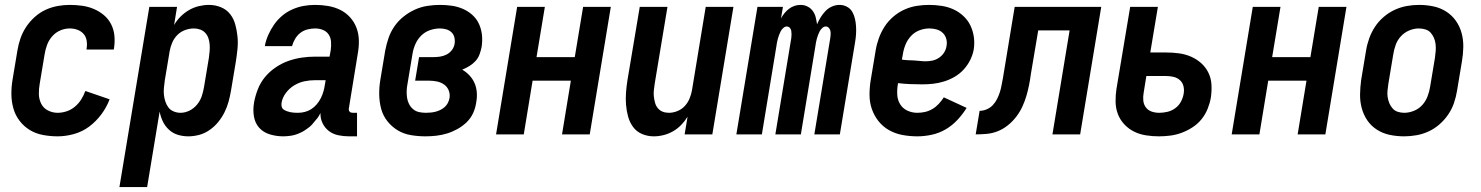

<svg xmlns="http://www.w3.org/2000/svg" viewBox="-20 -548 6040 783"><path d="M215 8Q185 8 155.5 2.5Q126 -3 102 -17.5Q78 -32 60.5 -54.5Q43 -77 35 -104.5Q27 -132 26.5 -162Q26 -192 31 -222L51 -342Q55 -367 63.5 -391.5Q72 -416 86.5 -438Q101 -460 121.5 -478.5Q142 -497 166 -508Q190 -519 215 -523.5Q240 -528 264 -528Q290 -528 315 -524.5Q340 -521 362.5 -511.5Q385 -502 403.5 -486.5Q422 -471 433 -449.5Q444 -428 446.5 -403Q449 -378 445 -352L444 -346H333V-349Q336 -365 333.5 -381.5Q331 -398 321 -409.5Q311 -421 296 -426.5Q281 -432 264 -432Q245 -432 226 -424Q207 -416 193 -400Q179 -384 172 -365Q165 -346 162 -327L142 -207Q138 -185 138.5 -164Q139 -143 148 -125Q157 -107 175.5 -97.5Q194 -88 215 -88Q233 -88 251.5 -94Q270 -100 285.5 -113Q301 -126 311.5 -143Q322 -160 328 -177L427 -143Q415 -111 393.5 -82Q372 -53 344 -32Q316 -11 282 -1.5Q248 8 215 8Z M467 215 589 -520H702L690 -446Q701 -465 716.5 -480.5Q732 -496 751 -507Q770 -518 791 -523Q812 -528 832 -528Q858 -528 881 -518.5Q904 -509 918.5 -490.5Q933 -472 939.5 -448Q946 -424 948.5 -399.5Q951 -375 948.5 -349Q946 -323 942 -298L922 -178Q918 -155 912 -133Q906 -111 895.5 -90Q885 -69 870 -50.5Q855 -32 835 -18Q815 -4 792.5 2Q770 8 748 8Q725 8 704.5 1.5Q684 -5 668.5 -19.5Q653 -34 644 -53Q635 -72 631 -93L580 215ZM716 -88Q735 -88 753 -97Q771 -106 784 -122Q797 -138 803 -156.5Q809 -175 812 -193L832 -313Q834 -327 835 -340.5Q836 -354 835 -367Q834 -380 830 -392Q826 -404 817.5 -413.5Q809 -423 796.5 -427.5Q784 -432 771 -432Q753 -432 735 -425.5Q717 -419 703.5 -405.5Q690 -392 682.5 -374.5Q675 -357 672 -340L652 -220Q650 -205 648.5 -190Q647 -175 648.5 -161Q650 -147 654.5 -133.5Q659 -120 667 -109.5Q675 -99 688.5 -93.5Q702 -88 716 -88Z M1135 8Q1107 8 1080.5 0Q1054 -8 1037 -27Q1020 -46 1015.5 -73.5Q1011 -101 1016 -129V-130Q1021 -157 1031.5 -184Q1042 -211 1060.5 -233.5Q1079 -256 1104 -273Q1129 -290 1156 -299.5Q1183 -309 1210.5 -313Q1238 -317 1265 -317H1324L1329 -345Q1331 -361 1330 -377.5Q1329 -394 1320.5 -407Q1312 -420 1297 -426Q1282 -432 1265 -432Q1250 -432 1234 -428Q1218 -424 1205 -414Q1192 -404 1183.5 -389.5Q1175 -375 1171 -360H1060Q1064 -383 1074 -405.5Q1084 -428 1098 -448Q1112 -468 1131 -484Q1150 -500 1173 -510Q1196 -520 1219 -524Q1242 -528 1265 -528Q1292 -528 1318.5 -523.5Q1345 -519 1368 -507.5Q1391 -496 1408 -477Q1425 -458 1434 -434Q1443 -410 1443.5 -383Q1444 -356 1439 -329L1403 -108Q1402 -104 1402.5 -100Q1403 -96 1405.5 -93Q1408 -90 1411.5 -89Q1415 -88 1419 -88H1436V8H1403Q1381 8 1359.5 3.5Q1338 -1 1321.5 -13.5Q1305 -26 1295.5 -45.5Q1286 -65 1287 -87Q1281 -77 1280 -74.5Q1279 -72 1275 -67Q1271 -62 1267 -57.5Q1263 -53 1259.5 -48.5Q1256 -44 1252 -39.5Q1248 -35 1243 -31Q1238 -27 1233 -23.5Q1228 -20 1223 -16.5Q1218 -13 1213 -10.5Q1208 -8 1202.5 -5.5Q1197 -3 1191.5 -1Q1186 1 1180.5 2.5Q1175 4 1169.5 5Q1164 6 1158.5 6.5Q1153 7 1147 7.5Q1141 8 1135 8ZM1195 -88Q1209 -88 1223 -91.5Q1237 -95 1249.5 -103Q1262 -111 1272 -123Q1282 -135 1288.5 -148Q1295 -161 1299 -175Q1303 -189 1305 -203L1308 -221H1265Q1243 -221 1221.5 -216.5Q1200 -212 1180 -200Q1160 -188 1145.5 -168.5Q1131 -149 1128 -127Q1127 -120 1129 -112.5Q1131 -105 1137 -101Q1143 -97 1150 -94.5Q1157 -92 1164 -90.5Q1171 -89 1179 -88.5Q1187 -88 1195 -88Z M1715 8Q1685 8 1655.5 3Q1626 -2 1602 -16.5Q1578 -31 1560 -53.5Q1542 -76 1534.5 -104Q1527 -132 1526.5 -162Q1526 -192 1531 -222L1551 -342Q1556 -368 1564.5 -393Q1573 -418 1588.5 -440.5Q1604 -463 1626 -480.5Q1648 -498 1672.5 -509Q1697 -520 1723 -524Q1749 -528 1774 -528Q1799 -528 1823 -524.5Q1847 -521 1868.5 -511.5Q1890 -502 1907 -486.5Q1924 -471 1933.5 -450Q1943 -429 1945.5 -405Q1948 -381 1944 -356Q1941 -341 1935.5 -326Q1930 -311 1919 -299Q1908 -287 1894 -278.5Q1880 -270 1865 -264Q1882 -254 1895 -240Q1908 -226 1915.5 -208.5Q1923 -191 1924.5 -170.5Q1926 -150 1922 -130Q1919 -108 1909.5 -87Q1900 -66 1883 -49.5Q1866 -33 1845 -21.5Q1824 -10 1802.5 -3.5Q1781 3 1759 5.5Q1737 8 1715 8ZM1717 -88Q1726 -88 1736.5 -89Q1747 -90 1756.5 -92.5Q1766 -95 1775.5 -99.5Q1785 -104 1793 -111Q1801 -118 1806 -127.5Q1811 -137 1813 -147Q1816 -164 1810 -179Q1804 -194 1791.5 -203Q1779 -212 1763 -215.5Q1747 -219 1730 -219H1673L1689 -315H1746Q1760 -315 1774 -317Q1788 -319 1801 -325.5Q1814 -332 1823 -344Q1832 -356 1834 -370Q1836 -383 1833 -395.5Q1830 -408 1821 -416.5Q1812 -425 1799.5 -428.5Q1787 -432 1774 -432Q1754 -432 1733.5 -425Q1713 -418 1697.5 -402.5Q1682 -387 1673.5 -367Q1665 -347 1662 -327L1642 -207Q1639 -192 1638.5 -177.5Q1638 -163 1640 -149.5Q1642 -136 1648 -124Q1654 -112 1664.5 -103Q1675 -94 1688.5 -91Q1702 -88 1717 -88Z M2003 0 2089 -520H2202L2168 -315H2324L2358 -520H2471L2385 0H2272L2308 -219H2152L2116 0Z M2646 8Q2621 8 2598.5 -1.5Q2576 -11 2562 -30Q2548 -49 2541.5 -72.5Q2535 -96 2533 -121Q2531 -146 2533 -171.5Q2535 -197 2539 -222L2589 -520H2702L2650 -207Q2648 -193 2646.5 -180Q2645 -167 2646.5 -154Q2648 -141 2651.5 -128.5Q2655 -116 2663 -106.5Q2671 -97 2682.5 -92.5Q2694 -88 2708 -88Q2725 -88 2742.5 -95Q2760 -102 2772.5 -115.5Q2785 -129 2792 -146Q2799 -163 2802 -180L2858 -520H2971L2885 0H2772L2784 -72Q2773 -54 2758 -38.5Q2743 -23 2724.5 -12.5Q2706 -2 2686 3Q2666 8 2646 8Z M2983 0 3069 -520H3173L3165 -473Q3171 -484 3179 -494Q3187 -504 3197.5 -512Q3208 -520 3220 -524Q3232 -528 3244 -528H3245Q3260 -528 3273 -521.5Q3286 -515 3294.5 -503.5Q3303 -492 3306.5 -477.5Q3310 -463 3312 -449Q3318 -463 3326.5 -477Q3335 -491 3346.5 -503Q3358 -515 3373 -521.5Q3388 -528 3403 -528H3404Q3420 -528 3434 -520.5Q3448 -513 3455.5 -500Q3463 -487 3466.5 -472Q3470 -457 3471 -441Q3472 -425 3471 -408.5Q3470 -392 3467 -375L3405 0H3301L3366 -393Q3367 -400 3367.5 -407.5Q3368 -415 3366.5 -422Q3365 -429 3360 -434.5Q3355 -440 3347 -440Q3340 -440 3333 -433.5Q3326 -427 3322.5 -420Q3319 -413 3316 -405Q3313 -397 3311 -389.5Q3309 -382 3307.5 -374Q3306 -366 3305 -358L3246 0H3142L3207 -393Q3208 -400 3208 -407.5Q3208 -415 3207 -422Q3206 -429 3201 -434.5Q3196 -440 3188 -440Q3181 -440 3174 -433.5Q3167 -427 3163.5 -420Q3160 -413 3157 -405Q3154 -397 3152 -389.5Q3150 -382 3148.5 -374Q3147 -366 3146 -358L3087 0Z M3721 8Q3690 8 3660.5 2.5Q3631 -3 3606 -17Q3581 -31 3563 -53.5Q3545 -76 3535.5 -103.5Q3526 -131 3526 -161.5Q3526 -192 3531 -222L3551 -342Q3555 -367 3564 -392Q3573 -417 3587.5 -439.5Q3602 -462 3623 -480Q3644 -498 3668.5 -509Q3693 -520 3718.5 -524Q3744 -528 3769 -528Q3795 -528 3820.5 -524Q3846 -520 3868 -510Q3890 -500 3908.5 -483Q3927 -466 3937.5 -444Q3948 -422 3951.5 -397Q3955 -372 3951 -346Q3947 -324 3936.5 -303Q3926 -282 3910 -264.5Q3894 -247 3873.5 -235Q3853 -223 3830.5 -216Q3808 -209 3786 -206.5Q3764 -204 3742 -204Q3716 -204 3691.5 -205Q3667 -206 3642 -209V-207Q3638 -185 3639 -163Q3640 -141 3650.5 -123.5Q3661 -106 3680 -97Q3699 -88 3721 -88Q3737 -88 3752.5 -91.5Q3768 -95 3782.5 -103.5Q3797 -112 3808.5 -124.5Q3820 -137 3829 -151L3922 -108Q3906 -82 3884.5 -59Q3863 -36 3836.5 -20.5Q3810 -5 3780 1.5Q3750 8 3721 8ZM3755 -298Q3769 -298 3783 -301Q3797 -304 3809.5 -312.5Q3822 -321 3830 -333.5Q3838 -346 3840 -360Q3843 -375 3839 -389.5Q3835 -404 3824.5 -414Q3814 -424 3799.5 -428Q3785 -432 3770 -432Q3750 -432 3730 -424.5Q3710 -417 3695.5 -401.5Q3681 -386 3673 -366.5Q3665 -347 3662 -327L3658 -305Q3670 -303 3682.5 -302.5Q3695 -302 3707 -301.5Q3719 -301 3731 -299.5Q3743 -298 3755 -298Z M3959 0 3975 -96Q3989 -96 4003.5 -102Q4018 -108 4028.5 -119Q4039 -130 4046 -144Q4053 -158 4057.5 -172Q4062 -186 4064.5 -200.5Q4067 -215 4070 -229L4118 -520H4471L4385 0H4272L4342 -424H4214L4184 -246Q4181 -223 4176.5 -200.5Q4172 -178 4165.5 -156Q4159 -134 4149 -112.5Q4139 -91 4124 -71.5Q4109 -52 4089.5 -36.5Q4070 -21 4048 -12.5Q4026 -4 4003.5 -2Q3981 0 3959 0Z M4706 8Q4680 8 4654 4Q4628 0 4605.5 -11Q4583 -22 4565.5 -40.5Q4548 -59 4539 -82.5Q4530 -106 4529.5 -132.5Q4529 -159 4533 -185L4589 -520H4702L4671 -334H4735Q4762 -334 4788 -330.5Q4814 -327 4837 -317Q4860 -307 4878.5 -290.5Q4897 -274 4908 -251.5Q4919 -229 4920.5 -203Q4922 -177 4918 -150Q4914 -127 4905 -104.5Q4896 -82 4880.5 -62.5Q4865 -43 4843.5 -29Q4822 -15 4799 -6.5Q4776 2 4752.5 5Q4729 8 4706 8ZM4707 -88Q4724 -88 4741 -92Q4758 -96 4772.5 -106.5Q4787 -117 4795.5 -132.5Q4804 -148 4807 -165Q4810 -181 4806.5 -196Q4803 -211 4792 -221Q4781 -231 4766 -234.5Q4751 -238 4735 -238H4655L4644 -170Q4641 -154 4642.5 -138Q4644 -122 4653 -110Q4662 -98 4676.5 -93Q4691 -88 4707 -88Z M5003 0 5089 -520H5202L5168 -315H5324L5358 -520H5471L5385 0H5272L5308 -219H5152L5116 0Z M5706 8Q5676 8 5647.5 2Q5619 -4 5595.5 -19Q5572 -34 5556.5 -56.5Q5541 -79 5533.5 -106.5Q5526 -134 5526.5 -163.5Q5527 -193 5531 -222L5551 -342Q5555 -367 5564 -392Q5573 -417 5587.5 -439Q5602 -461 5623 -479Q5644 -497 5668 -508Q5692 -519 5717 -523.5Q5742 -528 5767 -528Q5797 -528 5825.5 -522Q5854 -516 5877.5 -501Q5901 -486 5917 -463.5Q5933 -441 5940.5 -413.5Q5948 -386 5947.5 -356.5Q5947 -327 5942 -298L5922 -178Q5918 -153 5909.5 -128Q5901 -103 5886 -81Q5871 -59 5850.5 -41Q5830 -23 5806 -12Q5782 -1 5756.5 3.5Q5731 8 5706 8ZM5707 -88Q5726 -88 5746 -96Q5766 -104 5780 -119.5Q5794 -135 5801.5 -154.5Q5809 -174 5812 -193L5832 -313Q5834 -327 5835 -341Q5836 -355 5834.5 -368Q5833 -381 5828 -393Q5823 -405 5814.5 -414.5Q5806 -424 5793 -428Q5780 -432 5766 -432Q5747 -432 5727.5 -424Q5708 -416 5693.5 -400.5Q5679 -385 5672 -365.5Q5665 -346 5662 -327L5642 -207Q5640 -193 5638.5 -179Q5637 -165 5639 -152Q5641 -139 5646 -127Q5651 -115 5659.5 -105.5Q5668 -96 5680.5 -92Q5693 -88 5707 -88Z"/></svg>

Font: Iosevka SS18
Style: Bold Italic
Weight: 700
Italic angle: -9°
Monospace: yes
Designer: Belleve Invis
Foundry: Belleve Invis
Version: Version 25.1.1; ttfautohint (v1.8.4)